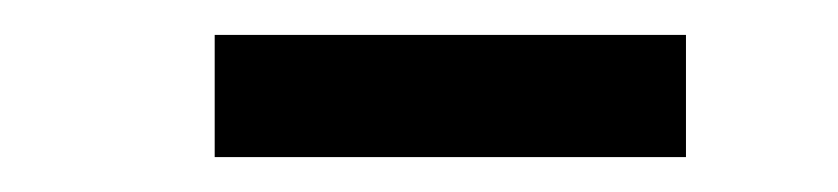

<svg xmlns="http://www.w3.org/2000/svg" viewBox="-20 -750 480 110"><path d="M103 -660H373V-730H103Z"/></svg>

Font: Mluvka
Style: Regular
Weight: 400
Designer: Modified by Jiří Krblich, Original typeface by Gumpita Rahayu
Foundry: Gumpita Rahayu & Jiří Krblich
Version: Version 2.000;Glyphs 3.1.1 (3134)